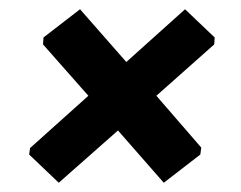

<svg xmlns="http://www.w3.org/2000/svg" viewBox="-20 -466 521 415"><path d="M380 -446 444 -385 443 -370 318 -259 415 -147 413 -132 334 -71 235 -184 107 -71 43 -132 45 -146 171 -259 73 -370 74 -385 153 -446 253 -332Z"/></svg>

Font: Alegreya Sans ExtraBold
Style: Italic
Weight: 800
Italic angle: -7°
Designer: Juan Pablo del Peral
Foundry: Huerta Tipografica
Version: Version 2.007